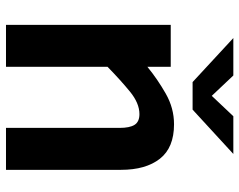

<svg xmlns="http://www.w3.org/2000/svg" viewBox="-99 -700 799 641"><g transform="rotate(90 300.5 -379.5)"><path d="M63 0V-550H203V-472Q244.5 -506 292.8 -533.5Q341 -561 395 -561Q473 -561 510 -513.8Q547 -466.5 547 -384V0H407V-379Q407 -413 396.8 -429.2Q386.5 -445.5 361 -445.5Q324.5 -445.5 285.8 -413.8Q247 -382 203 -339V0ZM107 -759H232L300 -687L368 -759H494L346 -623H254Z"/></g></svg>

Font: Junction
Style: Bold
Weight: 700
Designer: Caroline Hadilaksono
Foundry: Caroline Hadilaksono, Tyler Finck, The League of Moveable Type
Version: Version 2.000; ttfautohint (v1.8.3)